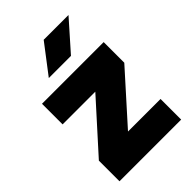

<svg xmlns="http://www.w3.org/2000/svg" viewBox="-209 -789 876 876"><g transform="rotate(-45 229.0 -350.5)"><path d="M135 -561H278L402 -701H242ZM30 0H428V-133H218L428 -367V-500H30V-367H241L30 -133Z"/></g></svg>

Font: Unageo
Style: Bold
Weight: 700
Designer: Richard Sepsi
Foundry: Richard Sepsi
Version: Version 2.000